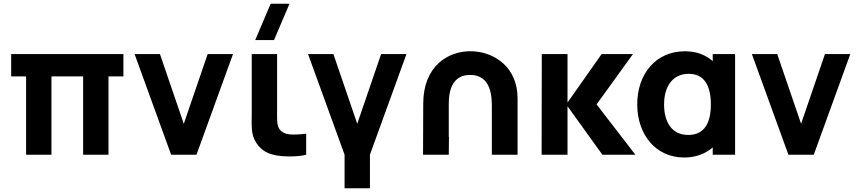

<svg xmlns="http://www.w3.org/2000/svg" viewBox="-20 -830 4602 1030"><path d="M120 0H256V-420H426V0H562V-420H642V-540H40V-420H120Z M898 0H1034L1230 -540H1094L966 -166L838 -540H702Z M1464.5 4C1504.5 11 1580.5 12 1622.5 0V-113C1593.5 -109 1560.5 -107 1534.5 -109C1513.5 -111 1490.5 -119 1477.5 -140C1464.5 -161 1466.5 -193 1466.5 -237V-540H1330.5V-229C1330.5 -156 1324.5 -111 1354.5 -64C1385.5 -16 1426.5 -3 1464.5 4ZM1349 -615H1450L1533 -810H1432Z M1828.5 180H1964.5V0L2160.5 -540H2024.5L1896.5 -166L1768.5 -540H1632.5L1828.5 0Z M2618.5 -255V0H2756.5V-303C2756.5 -466 2636.5 -550.5 2513 -555C2383.5 -559.5 2250.5 -474.5 2250.5 -274L2249.5 0H2387.5L2388.5 -95H2387.5V-274C2387.5 -408 2455.5 -428 2502.5 -428C2618.5 -428 2618.5 -304 2618.5 -255Z M2885.5 0H3024.5V-260L3211.5 0H3388.5L3180.5 -270L3375.5 -540H3207.5L3024.5 -280V-540H2886.5Z M3650.5 15C3711.5 15 3764.5 -5 3803.5 -39V0H3923.5V-540H3803.5V-502C3765.5 -536 3715 -555 3654.5 -555C3499.5 -555 3398.5 -435 3398.5 -270C3398.5 -108 3497.5 15 3650.5 15ZM3542.5 -269C3542.5 -372 3592.5 -434 3674.5 -434C3759.5 -434 3793.5 -368 3793.5 -270C3793.5 -172 3759.5 -106 3672.5 -106C3580.5 -106 3542.5 -180 3542.5 -269Z M4209.5 0H4345.5L4541.5 -540H4405.5L4277.5 -166L4149.5 -540H4013.5Z"/></svg>

Font: Eudonet ExtraBold
Style: Regular
Weight: 800
Designer: Mikhail Sharanda
Foundry: Mikhail Sharanda
Version: Version 4.503;Glyphs 3.1.2 (3151)